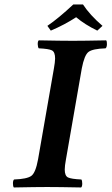

<svg xmlns="http://www.w3.org/2000/svg" viewBox="-20 -825 492 847"><path d="M271 -122.1Q265.6 -93.3 265.6 -77.1Q265.6 -49.3 280 -42.2Q294.4 -35.2 338.9 -33.2Q342.8 -28.3 342.8 -15.1Q342.8 -2 337.9 2Q237.8 0 188 0Q139.2 0 41 2Q37.1 -2.9 37.1 -15.9Q37.1 -28.8 42 -33.2Q99.1 -35.2 118.2 -49.1Q137.2 -63 147.9 -122.1L217.8 -522.9Q222.7 -549.8 223.1 -566.9Q223.1 -595.7 209 -602.8Q194.8 -609.9 150.9 -611.8Q147 -616.7 146.5 -629.4Q146 -642.1 150.9 -647Q251 -645 300.8 -645Q349.6 -645 448.2 -647Q452.1 -643.1 451.7 -629.6Q451.2 -616.2 445.8 -611.8Q388.7 -609.9 370.4 -595.9Q352.1 -582 340.8 -522.9ZM346.2 -805.2Q376 -759.3 432.1 -710.9L409.2 -689.9Q354 -716.8 315.9 -749Q265.1 -715.8 204.1 -689.9L189 -710.9Q237.8 -744.1 303.2 -805.2Z"/></svg>

Font: Linux Libertine O
Style: Semibold Italic
Weight: 600
Italic angle: -11.5°
Designer: Philipp H. Poll
Foundry: Philipp H. Poll
Version: Version 5.1.2